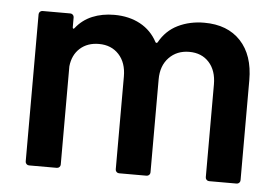

<svg xmlns="http://www.w3.org/2000/svg" viewBox="-43 -576 914 633"><g transform="rotate(5 414.5 -259.5)"><path d="M773 -343V-12Q773 -7 769.5 -3.5Q766 0 761 0H670Q665 0 661.5 -3.5Q658 -7 658 -12V-319Q658 -365 633.5 -392Q609 -419 568 -419Q527 -419 501 -392Q475 -365 475 -320V-12Q475 -7 471.5 -3.5Q468 0 463 0H372Q367 0 363.5 -3.5Q360 -7 360 -12V-319Q360 -365 335 -392Q310 -419 269 -419Q231 -419 206.5 -397Q182 -375 178 -337V-12Q178 -7 174.5 -3.5Q171 0 166 0H74Q69 0 65.5 -3.5Q62 -7 62 -12V-499Q62 -504 65.5 -507.5Q69 -511 74 -511H166Q171 -511 174.5 -507.5Q178 -504 178 -499V-466Q178 -463 180 -462Q182 -461 184 -464Q206 -492 238.5 -505.5Q271 -519 311 -519Q360 -519 397 -499Q434 -479 454 -441Q457 -437 461 -441Q483 -481 522 -500Q561 -519 609 -519Q686 -519 729.5 -472.5Q773 -426 773 -343Z"/></g></svg>

Font: Amber EN SemiBold
Style: Regular
Weight: 600
Designer: Jeremy Tribby
Foundry: Tribby Type
Version: Version 1.408 November 24, 2021